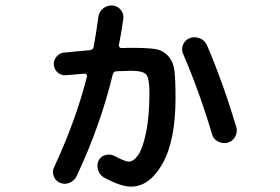

<svg xmlns="http://www.w3.org/2000/svg" viewBox="-20 -653 1040 712"><path d="M766.6 -154.3Q720.7 -309.6 659.2 -453.1Q651.4 -469.7 658.7 -487.3Q666 -504.9 683.6 -511.7Q702.1 -518.6 721.2 -510.7Q740.2 -502.9 748 -484.4Q807.6 -344.7 856.4 -181.6Q861.3 -163.1 852.1 -146Q842.8 -128.9 824.2 -124Q806.6 -119.1 789.1 -127.9Q771.5 -136.7 766.6 -154.3ZM180.7 -33.2Q261.7 -207 302.7 -370.1Q303.7 -374 300.3 -377Q296.9 -379.9 293 -379.9Q249 -376 223.6 -374Q207 -373 194.3 -383.8Q181.6 -394.5 179.7 -411.6Q177.7 -428.7 189.5 -442.9Q201.2 -457 217.8 -458Q230.5 -459 263.2 -462.4Q295.9 -465.8 312.5 -466.8Q326.2 -468.8 327.1 -478.5Q336.9 -530.3 344.7 -590.8Q347.7 -610.4 362.8 -622.1Q377.9 -633.8 397.5 -632.8Q416 -630.9 427.7 -616.7Q439.5 -602.5 437.5 -584Q427.7 -517.6 420.9 -486.3Q419.9 -482.4 422.9 -478.5Q425.8 -474.6 430.7 -474.6Q444.3 -475.6 466.8 -475.6Q526.4 -475.6 555.2 -471.2Q584 -466.8 603.5 -445.3Q623 -423.8 627 -390.6Q630.9 -357.4 630.9 -289.1Q630.9 -130.9 582.5 -45.9Q534.2 39.1 465.8 39.1Q427.7 39.1 365.2 4.9Q349.6 -3.9 343.8 -22.5Q337.9 -41 345.7 -57.6Q353.5 -73.2 371.1 -78.1Q388.7 -83 405.3 -74.2Q441.4 -54.7 457 -53.7Q475.6 -53.7 492.7 -78.6Q509.8 -103.5 522 -163.6Q534.2 -223.6 534.2 -308.6Q534.2 -363.3 522 -377Q509.8 -390.6 463.9 -390.6Q456.1 -390.6 412.1 -388.7Q402.3 -388.7 398.4 -377.9Q351.6 -184.6 263.7 1Q255.9 17.6 237.8 24.9Q219.7 32.2 202.6 24.9Q185.5 17.6 179.2 0Q172.9 -17.6 180.7 -33.2Z"/></svg>

Font: Rounded-X Mgen+ 2m medium
Style: Regular
Weight: 500
Designer: [Source Han Sans]
Ryoko NISHIZUKA  (kana & ideographs); Paul D. Hunt (Latin, Greek & Cyrillic); Wenlong ZHANG  (bopomofo
Version: Version 1.059.20150602